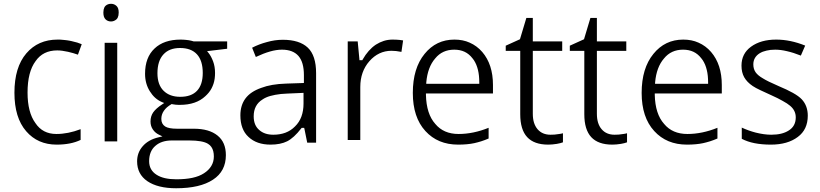

<svg xmlns="http://www.w3.org/2000/svg" viewBox="-20 -754 4332 1014"><path d="M405.8 -15.1Q354.5 9.8 279.3 9.8Q179.2 9.8 118.2 -61Q56.2 -132.3 56.2 -264.2Q56.2 -398.9 119.1 -472.2Q181.2 -544.9 284.2 -544.9Q289.6 -544.9 295.9 -544.9Q302.2 -544.4 308.3 -543.9Q314.5 -543.5 320.8 -542.7Q327.1 -542 333.5 -541.3Q339.8 -540.5 346.2 -539.3Q352.5 -538.1 358.9 -536.6Q375 -533.2 388.4 -529.1Q401.9 -524.9 411.6 -520.5L391.6 -465.3Q367.2 -474.1 338.9 -480.5Q306.6 -487.8 282.2 -487.8Q207 -487.8 168 -431.2Q125.5 -374.5 125.5 -265.1Q125.5 -160.6 167 -104Q205.1 -46.4 277.8 -46.4Q339.4 -46.4 405.8 -71.8Z M599.1 -527.8V-7.3H532.7V-527.8ZM525.9 -687.5Q525.9 -696.3 527.3 -703.1Q528.8 -710 531.2 -714.8Q533.7 -719.7 537.1 -723.1Q548.8 -733.9 566.4 -733.9Q574.7 -733.9 581.8 -731.2Q588.9 -728.5 595.2 -722.7Q601.1 -717.3 604 -708.7Q606.9 -700.2 606.9 -687.5Q606.9 -679.2 605.5 -672.4Q604 -665.5 601.6 -660.6Q599.1 -655.8 595.2 -651.9Q588.9 -646.5 581.8 -643.6Q574.7 -640.6 566.4 -640.6Q548.8 -640.6 537.4 -651.9Q525.9 -663.1 525.9 -687.5Z M1005.4 -535.2H1179.7V-496.6L1086.9 -485.4L1073.7 -483.9L1082 -473.6Q1095.2 -457 1105.5 -429.7Q1115.7 -402.8 1115.7 -368.7Q1115.7 -353.5 1113.8 -339.1Q1111.8 -324.7 1107.7 -312Q1103.5 -299.3 1097.4 -287.6Q1091.3 -275.9 1083 -265.6Q1074.7 -255.4 1064.5 -246.1Q1040 -223.1 1006.6 -211.7Q973.1 -200.2 930.2 -200.2Q927.2 -200.2 924.6 -200.2Q921.9 -200.2 919.2 -200.4Q916.5 -200.7 913.8 -200.7Q911.1 -200.7 908.7 -200.9Q906.2 -201.2 903.6 -201.7Q900.9 -202.1 898.4 -202.4Q896 -202.6 893.6 -203.1Q891.1 -203.6 888.7 -204.1L886.7 -204.6L884.3 -203.1Q858.9 -188.5 845.5 -168.9Q832 -149.4 832 -126Q832 -99.1 852.5 -85.9Q871.1 -74.2 914.6 -74.2H1003.4Q1084.5 -74.2 1128.9 -38.1Q1172.9 -2.9 1172.9 65.4Q1172.9 150.4 1105 194.8Q1036.6 240.2 910.2 240.2Q813 240.2 757.8 202.6Q704.1 165.5 704.1 98.1Q704.1 52.2 733.4 18.6Q763.2 -16.1 817.4 -28.8L837.9 -33.7L818.8 -43Q809.6 -47.4 801.8 -54Q793.9 -60.5 787.6 -69.8Q774.9 -87.9 774.9 -112.3Q774.9 -140.1 789.1 -160.6Q796.4 -170.9 808.1 -181.4Q819.8 -191.9 835.4 -202.1L847.2 -210L834.5 -215.3Q795.9 -231.9 771 -272.5Q746.1 -312.5 746.1 -364.3Q746.1 -451.2 796.4 -498Q845.7 -544.9 934.1 -544.9Q941.9 -544.9 949.2 -544.4Q956.5 -543.9 963.6 -543.2Q970.7 -542.5 977.5 -541.5Q984.4 -540.5 990.7 -538.8Q997.1 -537.1 1003.4 -535.2H1004.4ZM800.8 16.1Q767.6 44.4 767.6 97.2Q767.6 144.5 807.6 169.4Q844.7 192.9 911.1 192.9Q960 192.9 996.3 185.1Q1032.7 177.2 1057.1 161.1Q1082.5 145 1095.9 122.6Q1109.4 100.1 1109.4 72.3Q1109.4 57.1 1106.2 44.4Q1103 31.7 1096.2 22Q1089.4 12.2 1079.1 5.9Q1050.8 -12.2 979 -12.2H887.7Q833 -12.2 800.8 16.1ZM843.3 -466.8Q811.5 -432.6 811.5 -367.2Q811.5 -306.2 844.2 -274.4Q876.5 -242.7 932.1 -242.7Q990.7 -242.7 1020.8 -274.9Q1050.8 -307.1 1050.8 -368.7Q1050.8 -433.6 1020.3 -467Q989.7 -500.5 930.7 -500.5Q874 -500.5 843.3 -466.8Z M1649.4 -0.5H1602.5L1587.9 -72.8L1586.4 -78.6H1580.6H1576.7H1573.2L1570.8 -75.7Q1531.7 -25.4 1496.6 -7.8Q1461.4 9.8 1408.7 9.8Q1335.4 9.8 1292.5 -30.8Q1271 -50.3 1260.3 -78.9Q1249.5 -107.4 1249.5 -145Q1249.5 -198.2 1276.6 -234.4Q1303.7 -270.5 1359.9 -290Q1412.1 -310.1 1490.7 -312.5L1577.6 -315.4L1585 -315.9V-323.2V-357.4Q1585 -425.3 1556.2 -458.5Q1526.9 -491.7 1469.2 -491.7Q1439.5 -491.7 1405.5 -481.9Q1371.6 -472.2 1331.1 -453.1L1311.5 -502Q1348.1 -521 1389.2 -531.7Q1431.2 -543.9 1473.6 -543.9Q1561.5 -543.9 1605.5 -502.4Q1649.4 -460.9 1649.4 -367.7ZM1349.1 -67.4Q1377 -42.5 1423.3 -42.5Q1459 -42.5 1487.5 -53.2Q1516.1 -64 1537.6 -85.9Q1560.5 -107.9 1571.8 -138.4Q1583 -168.9 1583 -207.5V-255.9V-263.7L1575.2 -263.2L1497.1 -259.8Q1479.5 -259.3 1463.6 -257.6Q1447.8 -255.9 1433.6 -253.2Q1419.4 -250.5 1407.2 -247.1Q1395 -243.7 1384.8 -239Q1374.5 -234.4 1366.2 -228.5Q1319.8 -199.7 1319.8 -139.6Q1319.8 -92.3 1349.1 -67.4Z M2053.2 -544.9Q2063.5 -544.9 2073.2 -544.4Q2083 -543.9 2091.8 -543Q2100.6 -542 2108.9 -540.5L2100.1 -480Q2085 -482.9 2072 -484.4Q2059.1 -485.8 2047.4 -485.8Q2013.2 -485.8 1983.9 -471.9Q1954.6 -458 1930.7 -430.7Q1882.8 -376 1882.8 -294.4V-14.6H1816.4V-535.2H1869.1L1877.9 -442.9L1878.4 -436H1885.3H1889.2H1893.6L1895.5 -439.9Q1924.3 -490.7 1964.8 -518.1Q1985.4 -531.2 2007.3 -538.1Q2029.3 -544.9 2053.2 -544.9Z M2484.9 2Q2448.7 9.8 2399.4 9.8Q2292 9.8 2226.6 -62Q2160.2 -134.3 2160.2 -263.2Q2160.2 -328.6 2175.8 -380.1Q2191.4 -431.6 2222.2 -469.2Q2283.2 -544.9 2379.9 -544.9Q2425.3 -544.9 2460.4 -528.8Q2498.5 -512.2 2526.9 -479.5Q2583.5 -413.6 2583.5 -305.2V-260.3H2236.8H2229.5V-252.4Q2231.9 -151.9 2278.8 -99.6Q2322.8 -46.4 2401.9 -46.4Q2479.5 -46.4 2560.5 -79.1V-22.5Q2540 -13.7 2521.5 -7.8Q2502.9 -2 2484.9 2ZM2378.9 -491.7Q2315.9 -491.7 2278.3 -445.3Q2258.3 -422.4 2246.6 -390.9Q2234.9 -359.4 2231.4 -319.8L2231 -311.5H2238.8H2503.9H2511.2V-319.3Q2511.2 -328.1 2510.7 -336.7Q2510.3 -345.2 2509.5 -353.5Q2508.8 -361.8 2507.3 -369.6Q2505.9 -377.4 2504.2 -384.8Q2502.4 -392.1 2500.2 -398.9Q2498 -405.8 2495.4 -412.1Q2492.7 -418.5 2489.5 -424.6Q2486.3 -430.7 2482.9 -436Q2479.5 -441.4 2475.1 -446.3Q2457.5 -469.2 2433.6 -480.5Q2409.7 -491.7 2378.9 -491.7Z M2818.8 -71.8Q2843.8 -42.5 2887.2 -42.5Q2898.4 -42.5 2908.9 -43.2Q2919.4 -43.9 2929.7 -45.9Q2934.1 -46.4 2938.5 -47.1Q2942.9 -47.9 2946.5 -48.6Q2950.2 -49.3 2953.1 -50.3V-2.4Q2940.9 2.4 2920.4 5.9Q2895.5 9.8 2875.5 9.8Q2800.8 9.8 2764.2 -29.8Q2727.5 -69.3 2727.5 -150.9V-477.5V-485.4H2720.2H2650.9V-512.7L2723.1 -545.4L2726.1 -546.9L2727.1 -550.3L2759.8 -659.2H2793.9V-542.5V-535.2H2801.3H2949.2V-485.4H2801.3H2793.9V-477.5V-153.3Q2793.9 -140.1 2795.4 -128.7Q2796.9 -117.2 2800 -106.9Q2803.2 -96.7 2807.9 -87.9Q2812.5 -79.1 2818.8 -71.8Z M3157.2 -71.8Q3182.1 -42.5 3225.6 -42.5Q3236.8 -42.5 3247.3 -43.2Q3257.8 -43.9 3268.1 -45.9Q3272.5 -46.4 3276.9 -47.1Q3281.2 -47.9 3284.9 -48.6Q3288.6 -49.3 3291.5 -50.3V-2.4Q3279.3 2.4 3258.8 5.9Q3233.9 9.8 3213.9 9.8Q3139.2 9.8 3102.5 -29.8Q3065.9 -69.3 3065.9 -150.9V-477.5V-485.4H3058.6H2989.3V-512.7L3061.5 -545.4L3064.5 -546.9L3065.4 -550.3L3098.1 -659.2H3132.3V-542.5V-535.2H3139.6H3287.6V-485.4H3139.6H3132.3V-477.5V-153.3Q3132.3 -140.1 3133.8 -128.7Q3135.3 -117.2 3138.4 -106.9Q3141.6 -96.7 3146.2 -87.9Q3150.9 -79.1 3157.2 -71.8Z M3693.4 2Q3657.2 9.8 3607.9 9.8Q3500.5 9.8 3435.1 -62Q3368.7 -134.3 3368.7 -263.2Q3368.7 -328.6 3384.3 -380.1Q3399.9 -431.6 3430.7 -469.2Q3491.7 -544.9 3588.4 -544.9Q3633.8 -544.9 3668.9 -528.8Q3707 -512.2 3735.4 -479.5Q3792 -413.6 3792 -305.2V-260.3H3445.3H3438V-252.4Q3440.4 -151.9 3487.3 -99.6Q3531.2 -46.4 3610.4 -46.4Q3688 -46.4 3769 -79.1V-22.5Q3748.5 -13.7 3730 -7.8Q3711.4 -2 3693.4 2ZM3587.4 -491.7Q3524.4 -491.7 3486.8 -445.3Q3466.8 -422.4 3455.1 -390.9Q3443.4 -359.4 3439.9 -319.8L3439.5 -311.5H3447.3H3712.4H3719.7V-319.3Q3719.7 -328.1 3719.2 -336.7Q3718.8 -345.2 3718 -353.5Q3717.3 -361.8 3715.8 -369.6Q3714.4 -377.4 3712.6 -384.8Q3710.9 -392.1 3708.7 -398.9Q3706.5 -405.8 3703.9 -412.1Q3701.2 -418.5 3698 -424.6Q3694.8 -430.7 3691.4 -436Q3688 -441.4 3683.6 -446.3Q3666 -469.2 3642.1 -480.5Q3618.2 -491.7 3587.4 -491.7Z M4214.8 -229Q4246.1 -194.8 4246.1 -143.1Q4246.1 -69.8 4193.4 -30.8Q4139.6 9.8 4051.3 9.8Q3955.1 9.8 3897.5 -21V-80.1Q3932.1 -64 3971.2 -53.7Q4016.1 -42.5 4053.2 -42.5Q4110.8 -42.5 4145 -64.5Q4182.6 -87.4 4182.6 -134.3Q4182.6 -170.4 4152.8 -195.3Q4138.7 -207.5 4113.3 -221.2Q4089.8 -234.9 4054.7 -250.5Q4022 -265.1 3996.6 -277.3Q3970.2 -289.6 3955.1 -299.8Q3924.8 -320.3 3910.2 -346.2Q3896 -371.6 3896 -407.2Q3896 -470.7 3946.3 -507.3Q3997.6 -544.9 4079.6 -544.9Q4154.3 -544.9 4232.4 -513.2L4209.5 -460.4Q4170.4 -476.1 4135.3 -483.9Q4102.5 -491.7 4074.2 -491.7Q4061 -491.7 4049.8 -490.5Q4038.6 -489.3 4028.6 -486.8Q4018.6 -484.4 4008.8 -481Q3999 -477.1 3991.2 -472.2Q3975.1 -461.9 3966.8 -447.3Q3958.5 -432.6 3958.5 -414.1Q3958.5 -389.6 3970.7 -372.1Q3982.9 -355 4008.8 -340.3Q4031.2 -325.7 4093.3 -298.8Q4135.7 -281.2 4167.2 -263.7Q4198.7 -246.1 4214.8 -229Z"/></svg>

Font: Sahel Light FD
Style: Light-FD
Weight: 300
Foundry: Saber Rastikerdar (saber.rastikerdar@gmail.com)
Version: Version 3.3.0